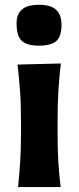

<svg xmlns="http://www.w3.org/2000/svg" viewBox="-20 -762 320 782"><path d="M53.5 0Q59 -53.5 62.2 -103.8Q65.5 -154 65.5 -216V-266Q65.5 -340.5 61.5 -393Q57.5 -445.5 51.5 -499L228 -503.5Q221.5 -449 218 -395.5Q214.5 -342 214.5 -266V-216Q214.5 -154 217.5 -103.8Q220.5 -53.5 227 0ZM138.5 -576Q91 -576 69.2 -595.2Q47.5 -614.5 47.5 -667Q47.5 -704 69.2 -723.2Q91 -742.5 139.5 -742.5Q187.5 -742.5 209 -721.8Q230.5 -701 230.5 -661.5Q230.5 -613 209 -594.5Q187.5 -576 138.5 -576Z"/></svg>

Font: Commissioner Flair
Style: Bold
Weight: 700
Designer: Kostas Bartsokas
Foundry: Kostas Bartsokas
Version: Version 1.000; ttfautohint (v1.8.3)